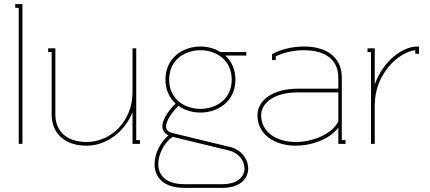

<svg xmlns="http://www.w3.org/2000/svg" viewBox="-20 -699 2091 933"><path d="M54 -679V-661H71V0H89V-679Z M401 9C500 9 587 -61 624 -154V0H660V-18H642V-464H624V-250C624 -112 521 -9 401 -9C309 -9 249 -57 249 -143V-464H214V-446H231V-143C231 -47 299 9 401 9Z M819 -34 1092 32C1141 44 1168 83 1168 120C1168 158 1137 196 1060 196H877C770 196 749 138 749 99C749 48 781 -10 819 -34ZM802 -312C802 -408 878 -455 954 -455C1030 -455 1106 -408 1106 -312C1106 -217 1030 -170 954 -170C878 -170 802 -216 802 -312ZM1075 -429H1177V-446H1051C1022 -464 989 -473 954 -473C869 -473 784 -418 784 -312C784 -261 804 -223 833 -196C815 -178 769 -127 769 -85C769 -67 778 -51 799 -41C761 -11 731 47 731 99C731 160 772 214 877 214H1060C1147 214 1186 169 1186 120C1186 74 1153 28 1097 15L820 -52C801 -56 787 -65 787 -85C787 -117 826 -164 847 -185C877 -163 916 -152 954 -152C1039 -152 1124 -206 1124 -312C1124 -363 1104 -402 1075 -429Z M1624 -109C1593 -46 1497 -9 1418 -9C1322 -9 1249 -58 1249 -139C1249 -197 1310 -250 1427 -250H1624ZM1302 -430V-407H1320V-425C1355 -443 1406 -455 1458 -455C1533 -455 1624 -428 1624 -321V-268H1427C1305 -268 1231 -211 1231 -139C1231 -45 1315 9 1418 9C1489 9 1579 -19 1624 -79V0H1659V-18H1641V-321C1641 -434 1550 -473 1458 -473C1401 -473 1345 -459 1307 -438L1302 -436Z M2007 -473C1937 -473 1840 -402 1801 -288V-464H1766V-446H1783V0H1801V-188C1801 -342 1919 -447 1998 -455V-438H2016V-473Z"/></svg>

Font: Rawengulk
Style: Light
Weight: 300
Version: Version 0.9